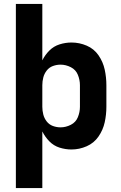

<svg xmlns="http://www.w3.org/2000/svg" viewBox="-20 -755 616 980"><path d="M61 205H196V-84Q210 -56 232 -33.5Q254 -11 284 -1.5Q314 8 345 8Q385 8 422.5 -8.5Q460 -25 483 -58.5Q506 -92 514.5 -131Q523 -170 523 -210V-320Q523 -360 514.5 -399.5Q506 -439 483 -472.5Q460 -506 422.5 -522Q385 -538 345 -538Q314 -538 284 -528.5Q254 -519 232 -497Q210 -475 196 -447V-735H61ZM289 -105Q269 -105 250 -112Q231 -119 218.5 -135Q206 -151 201 -170.5Q196 -190 196 -210V-320Q196 -340 201 -359.5Q206 -379 218.5 -395Q231 -411 250 -418Q269 -425 289 -425Q316 -425 341.5 -412Q367 -399 377.5 -373Q388 -347 388 -320V-210Q388 -183 377.5 -157Q367 -131 341.5 -118Q316 -105 289 -105Z"/></svg>

Font: Iosevka Sparkle Extrabold
Style: Regular
Weight: 800
Designer: Belleve Invis
Foundry: Belleve Invis
Version: Version 4.5.0; ttfautohint (v1.8.3)